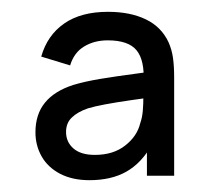

<svg xmlns="http://www.w3.org/2000/svg" viewBox="-20 -575 355 325"><path d="M131.3 -270Q102.7 -270 81.8 -280.8Q61 -291.7 50.5 -310.2Q40 -328.7 40 -351Q40 -381.5 56.1 -401.2Q72.2 -421 104 -431.2Q123.2 -437 149.4 -441.4Q175.7 -445.8 213.8 -450.8Q220.8 -451.7 227.6 -452.7Q234.3 -453.7 241.2 -454.7L223 -435.8Q225 -473 211.2 -489.8Q197.5 -506.7 162.3 -506.7Q139.5 -506.7 122.4 -496.3Q105.3 -486 98.7 -464.3L49.8 -479.2Q60 -515.2 88.5 -535.1Q117 -555 162.7 -555Q200.3 -555 226.7 -542.3Q253 -529.7 265.2 -503.7Q270.8 -491.2 272.8 -477.2Q274.8 -463.2 274.8 -443.8V-277.5H228.7V-339L236.5 -329.2Q219.5 -299 194 -284.5Q168.5 -270 131.3 -270ZM140.5 -312.8Q171.7 -312.8 191.8 -328.6Q212 -344.3 217.3 -366.2Q220.7 -375.7 221.7 -387.2Q222.7 -398.7 222.7 -413.8V-417.8L240.7 -411.2Q230.3 -409.5 220.8 -408.1Q211.3 -406.7 202.2 -405.5Q150 -398 129.2 -391.7Q111.5 -385.7 101.7 -376.2Q91.8 -366.8 91.8 -351.7Q91.8 -334.7 104.2 -323.8Q116.7 -312.8 140.5 -312.8Z"/></svg>

Font: Manrope
Style: Regular
Weight: 400
Designer: Mikhail Sharanda
Foundry: Mikhail Sharanda
Version: Version 4.503